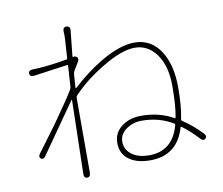

<svg xmlns="http://www.w3.org/2000/svg" viewBox="-85 -879 1170 1009"><g transform="rotate(-10 500.0 -374.5)"><path d="M301 26Q283 26 284 1L293 -389Q293 -394 290 -390L105 -126Q92 -106 79 -115Q65 -125 80 -144L180 -279Q187 -289 194 -299Q265 -399 291 -443Q296 -451 297 -461L304 -571Q304 -576 299 -575L121 -550Q96 -547 95 -565Q94 -583 118 -584H124Q136 -584 148 -585Q214 -589 300 -604Q306 -605 306 -611L312 -706Q313 -718 313 -730L312 -751Q311 -775 331 -775Q352 -774 349 -749L335 -616Q334 -611 339 -612Q349 -615 359 -606Q368 -597 356 -578L333 -540Q328 -532 327 -522L322 -450Q322 -445 326 -448Q404 -520 483 -567Q589 -630 668 -630Q758 -630 808 -550Q854 -476 854 -359Q854 -258 840 -191Q839 -184 845 -180Q895 -148 944 -97Q961 -79 948 -68Q936 -56 920 -74Q879 -119 835 -151Q831 -154 830 -149Q788 -6 644 -6Q577 -6 536 -33Q488 -64 488 -126Q488 -179 530.5 -212Q573 -245 637 -245Q732 -245 808 -202Q812 -200 813 -205Q825 -266 825 -372Q825 -478 779 -542Q734 -603 664.5 -603Q595 -603 491 -540Q393 -482 325 -410Q319 -404 319 -395V2Q319 26 301 26ZM642 -33Q768 -33 804 -165Q806 -171 801 -174Q728 -219 634 -219Q587 -219 551 -193Q515 -167 515 -128Q515 -83 553 -57Q587 -33 642 -33Z"/></g></svg>

Font: Resource Han Rounded KR ExtraLight
Style: Regular
Weight: 250
Designer: Cyano Hao (round all glyphs); Ryoko NISHIZUKA 西塚涼子 (kana, bopomofo & ideographs); Paul D. Hunt (Latin, Greek & Cyrillic)
Foundry: Cyano Hao
Version: 0.990